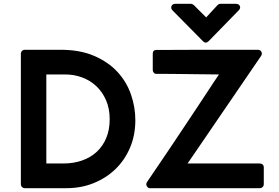

<svg xmlns="http://www.w3.org/2000/svg" viewBox="-20 -983 1459 1003"><path d="M89 -702Q89 -711 95 -717Q101 -723 110 -723H296Q398 -723 472 -691Q546 -659 593.5 -607.5Q641 -556 664 -490Q687 -424 687 -355Q687 -277 659.5 -212Q632 -147 583.5 -100Q535 -53 469.5 -26.5Q404 0 328 0H110Q101 0 95 -6Q89 -12 89 -21ZM312 -129Q364 -129 408.5 -144.5Q453 -160 485 -189.5Q517 -219 535 -262Q553 -305 553 -360Q553 -416 534 -459.5Q515 -503 483 -533Q451 -563 409 -578.5Q367 -594 321 -594H222V-129ZM1337 -129Q1346 -129 1352 -123.5Q1358 -118 1358 -109V-21Q1358 -12 1352 -6Q1346 0 1337 0H763Q753 0 747 -10.5Q741 -21 748 -32Q813 -127 862.5 -201Q912 -275 950 -332Q988 -389 1015.5 -430.5Q1043 -472 1063 -502.5Q1083 -533 1097.5 -555Q1112 -577 1124 -594Q1046 -595 995.5 -595.5Q945 -596 910.5 -596.5Q876 -597 850.5 -597Q825 -597 797 -597Q789 -597 783.5 -603Q778 -609 778 -617V-702Q778 -722 797 -722Q802 -722 827 -722Q852 -722 911 -722.5Q970 -723 1070 -723Q1170 -723 1326 -723Q1340 -723 1345.5 -712.5Q1351 -702 1344 -691L960 -129ZM1212 -963Q1228 -963 1233 -951.5Q1238 -940 1227 -929L1070 -768Q1055 -753 1040 -768L881 -929Q871 -940 876 -951.5Q881 -963 896 -963H979Q981 -963 985.5 -961Q990 -959 992 -957L1057 -892L1117 -957Q1123 -963 1131 -963Z"/></svg>

Font: Stadtwerke
Style: Bold
Weight: 700
Designer: Santiago Orozco
Foundry: Typemade
Version: Version 1.003